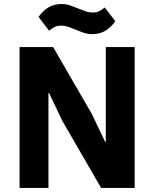

<svg xmlns="http://www.w3.org/2000/svg" viewBox="-20 -931 764 951"><path d="M481 0 290 -330 223 -470H220V-324V0H77V-698H243L434 -368L501 -228H504V-374V-698H647V0ZM437 -762Q415 -762 397 -768Q379 -774 360 -782Q338 -791 320 -797.5Q302 -804 282 -804Q265 -804 252 -798Q239 -792 223 -779L171 -847Q189 -874 217 -892.5Q245 -911 285 -911Q308 -911 325.5 -905Q343 -899 362 -891Q384 -882 402.5 -875.5Q421 -869 440 -869Q457 -869 470 -875Q483 -881 499 -894L551 -826Q533 -799 505 -780.5Q477 -762 437 -762Z"/></svg>

Font: IBM Plex Sans
Style: Regular
Weight: 400
Designer: Mike Abbink, Paul van der Laan, Pieter van Rosmalen
Foundry: Bold Monday
Version: Version 3.201